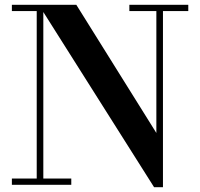

<svg xmlns="http://www.w3.org/2000/svg" viewBox="-20 -770 834 800"><path d="M160.5 -750V-26H277V0H29.5V-26H133V-724H29.5V-750ZM764.5 -750V-724H659V10H622L141.5 -750H298L631.5 -216V-724H519V-750Z"/></svg>

Font: Bodoni Moda SC 9pt SemiBold
Style: Regular
Weight: 600
Designer: Owen Earl
Foundry: indestructible type
Version: Version 2.005